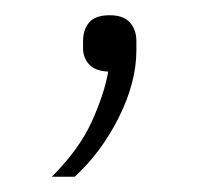

<svg xmlns="http://www.w3.org/2000/svg" viewBox="-20 -88 288 252"><path d="M124 -68Q142 -68 150.5 -58.5Q159 -49 159 -34V-22Q159 20 136 66Q113 112 78 144H48Q84 108 100.5 71.5Q117 35 122 6Q104 5 96.5 -4Q89 -13 89 -24V-34Q89 -49 97 -58.5Q105 -68 124 -68Z"/></svg>

Font: IBM Plex Sans ExtLt
Style: Regular
Weight: 200
Designer: Mike Abbink, Paul van der Laan, Pieter van Rosmalen
Foundry: Bold Monday
Version: Version 3.005